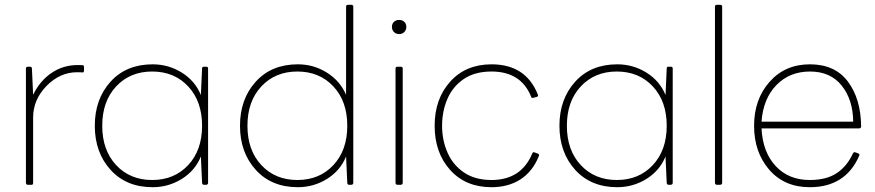

<svg xmlns="http://www.w3.org/2000/svg" viewBox="-20 -770 3647 800"><path d="M112 0H96Q89 0 88 -8V-484Q88 -492 96 -492H105Q113 -492 113 -484L118 -375Q146 -433 194.5 -466Q243 -499 304 -499Q319 -499 324.5 -498.5Q330 -498 330 -490V-476Q330 -468 324 -468Q323 -468 320.5 -468.5Q318 -469 301 -469Q230 -469 174 -412Q118 -355 118 -280V-8Q118 0 112 0Z M616 10Q506 10 440.5 -62.5Q375 -135 375 -246Q375 -357 440.5 -429.5Q506 -502 616 -502Q682 -502 737.5 -467.5Q793 -433 817 -374L822 -484Q822 -492 828 -492Q833 -492 840 -492Q847 -492 847 -484V-8Q847 -1 839 0H830Q823 0 822 -8L817 -118Q793 -59 737.5 -24.5Q682 10 616 10ZM614 -20Q706 -20 764 -82Q822 -144 822 -246Q822 -348 764 -410Q706 -472 614 -472Q522 -472 464 -410Q406 -348 406 -246Q406 -144 464 -82Q522 -20 614 -20Z M1221 10Q1111 10 1045.5 -62.5Q980 -135 980 -246Q980 -357 1045.5 -429.5Q1111 -502 1221 -502Q1287 -502 1342 -467.5Q1397 -433 1422 -375V-742Q1422 -750 1430 -750H1444Q1452 -750 1452 -742V-8Q1452 -1 1444 0H1435Q1428 0 1427 -8L1422 -118Q1398 -59 1342.5 -24.5Q1287 10 1221 10ZM1219 -20Q1311 -20 1369 -82Q1427 -144 1427 -246Q1427 -348 1369 -410Q1311 -472 1219 -472Q1127 -472 1069 -410Q1011 -348 1011 -246Q1011 -144 1069 -82Q1127 -20 1219 -20Z M1643 -628Q1630 -628 1621.5 -636.5Q1613 -645 1613 -658Q1613 -671 1621.5 -679Q1630 -687 1643 -687Q1656 -687 1664.5 -679Q1673 -671 1673 -658Q1673 -645 1664.5 -636.5Q1656 -628 1643 -628ZM1650 0H1636Q1629 0 1628 -8V-484Q1628 -492 1636 -492H1650Q1658 -492 1658 -484V-8Q1658 -1 1650 0Z M2028 10Q1920 10 1855.5 -62Q1791 -134 1791 -246Q1791 -358 1856 -430Q1921 -502 2028 -502Q2171 -502 2221 -376L2222 -372Q2222 -368 2216 -366L2200 -362Q2194 -362 2193 -367Q2151 -472 2028 -472Q1958 -472 1912 -440.5Q1866 -409 1844 -357.5Q1822 -306 1822 -246Q1822 -186 1844.5 -134.5Q1867 -83 1913 -51.5Q1959 -20 2028 -20Q2152 -20 2198 -131Q2200 -136 2204 -136L2221 -130Q2226 -128 2226 -123L2225 -119Q2199 -55 2148.5 -22.5Q2098 10 2028 10Z M2552 10Q2442 10 2376.5 -62.5Q2311 -135 2311 -246Q2311 -357 2376.5 -429.5Q2442 -502 2552 -502Q2618 -502 2673.5 -467.5Q2729 -433 2753 -374L2758 -484Q2758 -492 2764 -492Q2769 -492 2776 -492Q2783 -492 2783 -484V-8Q2783 -1 2775 0H2766Q2759 0 2758 -8L2753 -118Q2729 -59 2673.5 -24.5Q2618 10 2552 10ZM2550 -20Q2642 -20 2700 -82Q2758 -144 2758 -246Q2758 -348 2700 -410Q2642 -472 2550 -472Q2458 -472 2400 -410Q2342 -348 2342 -246Q2342 -144 2400 -82Q2458 -20 2550 -20Z M2981 0H2967Q2960 0 2959 -8V-742Q2959 -750 2967 -750H2981Q2989 -750 2989 -742V-8Q2989 -1 2981 0Z M3354 10Q3248 10 3185 -63Q3122 -136 3122 -246Q3122 -356 3186.5 -429Q3251 -502 3355 -502Q3459 -502 3513 -430Q3567 -358 3568 -243Q3568 -236 3560 -235H3153Q3158 -136 3212 -78Q3266 -20 3354 -20Q3424 -20 3467 -49Q3510 -78 3534 -131Q3537 -136 3541 -136Q3542 -136 3546 -134.5Q3550 -133 3555.5 -131Q3561 -129 3561 -125L3560 -121Q3503 10 3354 10ZM3535 -263Q3534 -355 3487 -413.5Q3440 -472 3355 -472Q3270 -472 3215 -415.5Q3160 -359 3153 -263Z"/></svg>

Font: YamahaIndonesia935. App Thin
Style: Regular
Weight: 100
Designer: Dalton Maag Ltd
Foundry: Dalton Maag Ltd
Version: Version 1.002